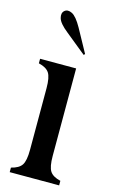

<svg xmlns="http://www.w3.org/2000/svg" viewBox="-115 -774 481 818"><g transform="rotate(15 126.0 -364.5)"><path d="M17 0V-20Q51 -28 63.5 -47Q76 -66 76 -114V-386Q76 -434 63.5 -453Q51 -472 17 -480V-500H90H176V-114Q176 -66 188.5 -47Q201 -28 235 -20V0H162H90ZM64 -723Q77 -734 97 -724Q117 -714 141 -671L197 -569L192 -564L101 -638Q63 -668 57 -690Q51 -712 64 -723Z"/></g></svg>

Font: RL Madena Variable
Style: Regular
Weight: 400
Designer: I Kadek Wantara Putra
Foundry: Roughlines ID
Version: Version 1.000;Glyphs 3.1.2 (3151)